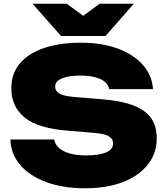

<svg xmlns="http://www.w3.org/2000/svg" viewBox="-20 -997 897 1034"><path d="M36 -246H272Q276 -220 297.5 -200.5Q319 -181 356 -170.5Q393 -160 443 -160Q512 -160 550.5 -176Q589 -192 589 -225Q589 -248 567 -262.5Q545 -277 480 -282L348 -293Q186 -305 113.5 -363.5Q41 -422 41 -521Q41 -602 88 -656.5Q135 -711 219 -739Q303 -767 417 -767Q527 -767 612.5 -736Q698 -705 748.5 -648.5Q799 -592 804 -517H568Q564 -539 545.5 -555.5Q527 -572 493 -581Q459 -590 412 -590Q350 -590 313.5 -575Q277 -560 277 -530Q277 -508 298.5 -494Q320 -480 378 -475L523 -463Q631 -455 697.5 -429.5Q764 -404 794 -360.5Q824 -317 824 -251Q824 -171 776 -110.5Q728 -50 641.5 -16.5Q555 17 439 17Q320 17 230 -16Q140 -49 89 -108.5Q38 -168 36 -246ZM548 -803H309L155 -977H339L482 -873H375L517 -977H701Z"/></svg>

Font: Unbounded ExtraBold
Style: Regular
Weight: 800
Designer: Luke Prowse, Jean-Baptiste Morizot, Fátima Lázaro, Florian Runge
Foundry: NaN
Version: Version 1.701;gftools[0.9.28.dev5+ged2979d]